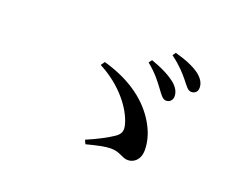

<svg xmlns="http://www.w3.org/2000/svg" viewBox="-92 -898 1184 922"><g transform="rotate(20 500.0 -436.5)"><path d="M699 -486C718 -486 732 -499 732 -519C732 -539 724 -558 701 -579C670 -605 626 -627 571 -646L559 -630C605 -593 631 -558 651 -531C670 -505 682 -487 699 -486ZM800 -567C818 -567 831 -579 831 -599C831 -622 820 -642 794 -663C766 -684 722 -703 666 -718L655 -702C706 -664 728 -637 749 -612C770 -586 781 -567 800 -567ZM408 -157C462 -171 503 -180 530 -180C579 -180 594 -155 625 -155C654 -155 686 -177 686 -228C686 -270 674 -315 646 -362C598 -443 510 -518 361 -560L347 -540C465 -479 535 -383 554 -312C563 -280 555 -262 530 -245C502 -226 452 -199 399 -177Z"/></g></svg>

Font: Source Han Serif CN SemiBold
Style: Regular
Weight: 600
Designer: Ryoko NISHIZUKA 西塚涼子 (kana & ideographs); Frank Grießhammer (Latin, Greek & Cyrillic); Wenlong ZHANG 张文龙 (bopomofo); San
Foundry: Adobe Systems Incorporated
Version: Version 1.000;PS 1;hotconv 16.6.53;makeotf.lib2.5.65590